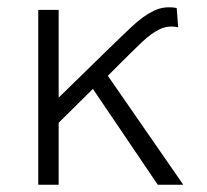

<svg xmlns="http://www.w3.org/2000/svg" viewBox="-20 -507 568 527"><path d="M85 0V-480H141V-239L268 -363Q309 -403 340.8 -433Q372.5 -463 401.8 -477.2Q431 -491.5 465 -485L469 -432Q442 -438 418.8 -427Q395.5 -416 369.8 -391.5Q344 -367 309 -332L276 -299L483 0H413L235 -263L141 -170V0Z"/></svg>

Font: Geologica Thin
Style: Regular
Weight: 100
Designer: Sindre Bremnes, Frode Helland
Foundry: Monokrom Skriftforlag AS
Version: Version 1.010; ttfautohint (v1.8.4.7-5d5b);gftools[0.9.28]